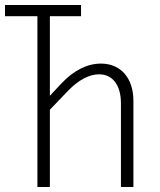

<svg xmlns="http://www.w3.org/2000/svg" viewBox="-20 -750 640 770"><path d="M130 0H180V-310L255 -388C295 -429 338 -452 377 -452C432 -452 465 -408 465 -336V0H515V-346C515 -437 464 -495 385 -495C330 -495 276 -468 227 -416L180 -366V-685H305V-730H0V-685H130Z"/></svg>

Font: JetBrains Mono Thin
Style: Regular
Weight: 100
Monospace: yes
Designer: Philipp Nurullin, Konstantin Bulenkov
Foundry: JetBrains
Version: Version 2.305